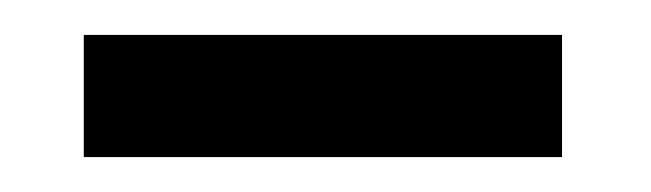

<svg xmlns="http://www.w3.org/2000/svg" viewBox="-20 -721 373 110"><path d="M302 -701V-631H28V-701Z"/></svg>

Font: Autonym
Style: Regular
Weight: 500
Version: Version 1.0.20131126